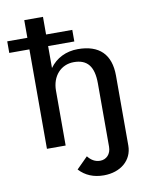

<svg xmlns="http://www.w3.org/2000/svg" viewBox="-129 -792 819 1061"><g transform="rotate(-10 280.0 -261.5)"><path d="M-31 -558H82V0H187V-308C187 -389 238 -446 311 -446C387 -446 422 -402 422 -307V48C422 90 395 116 361 116C332 116 310 102 292 79L229 142C264 180 310 199 367 199C461 199 528 143 528 60V-332C528 -452 465 -513 345 -513C279 -513 223 -485 187 -435V-558H334V-623H187V-722H82V-623H-31Z"/></g></svg>

Font: Perun Medium
Style: Regular
Weight: 500
Foundry: Copyright (c) Stefan Peev, Context Ltd, 2016
Version: Version 1.089